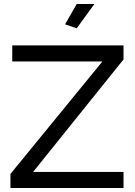

<svg xmlns="http://www.w3.org/2000/svg" viewBox="-20 -936 671 956"><path d="M32 -70 490 -630H41V-710H595V-640L145 -80H595V0H32ZM362 -795 304 -815 362 -916H450Z"/></svg>

Font: Raleway Medium
Style: Regular
Weight: 500
Designer: Matt McInerney, Pablo Impallari, Rodrigo Fuenzalida
Foundry: Matt McInerney, Pablo Impallari, Rodrigo Fuenzalida
Version: Version 4.026